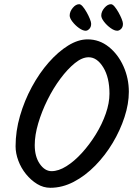

<svg xmlns="http://www.w3.org/2000/svg" viewBox="-20 -889 653 912"><path d="M219 3Q186 3 156.5 -15Q127 -33 103.5 -62Q80 -91 67 -126Q54 -161 54 -194Q54 -266 75 -338.5Q96 -411 131.5 -476.5Q167 -542 211.5 -592.5Q256 -643 303.5 -672.5Q351 -702 396 -702Q452 -702 496.5 -666.5Q541 -631 566.5 -574Q592 -517 592 -453Q592 -396 571.5 -333Q551 -270 515.5 -210.5Q480 -151 432.5 -102.5Q385 -54 330.5 -25.5Q276 3 219 3ZM225 -76Q258 -76 295.5 -99.5Q333 -123 369 -162.5Q405 -202 435 -250.5Q465 -299 482.5 -349.5Q500 -400 500 -444Q500 -521 470.5 -569Q441 -617 401 -617Q370 -617 335.5 -589Q301 -561 267 -515.5Q233 -470 205.5 -414.5Q178 -359 161.5 -303Q145 -247 145 -200Q145 -145 169 -110.5Q193 -76 225 -76ZM537 -743Q523 -743 505 -756Q487 -769 474 -786Q461 -803 461 -815Q461 -834 476 -851.5Q491 -869 507 -869Q515 -869 524.5 -857.5Q534 -846 543 -830Q552 -814 558 -799Q564 -784 564 -776Q564 -760 555 -751.5Q546 -743 537 -743ZM387 -743Q373 -743 355 -756Q337 -769 324 -786Q311 -803 311 -815Q311 -834 325.5 -851.5Q340 -869 356 -869Q364 -869 373.5 -857.5Q383 -846 392 -830Q401 -814 407 -799Q413 -784 413 -776Q413 -761 404.5 -752Q396 -743 387 -743Z"/></svg>

Font: Solitreo
Style: Regular
Weight: 400
Designer: Nathan Gross, Bryan Kirschen, Binghamton University
Foundry: Eli Heuer
Version: Version 1.100; ttfautohint (v1.8.4.7-5d5b)